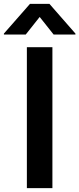

<svg xmlns="http://www.w3.org/2000/svg" viewBox="-67 -971 409 991"><path d="M203.5 -727.3V0H71.7V-727.3ZM209.9 -792.6 137.8 -883.5 65.7 -792.6H-46.9V-797.6L87.7 -951H188.2L322.4 -797.6V-792.6Z"/></svg>

Font: InterMG SemiBold
Style: Regular
Weight: 600
Designer: Rasmus Andersson
Foundry: rsms
Version: Version 3.019;December 26, 2023;FontCreator 15.0.0.2955 64-b